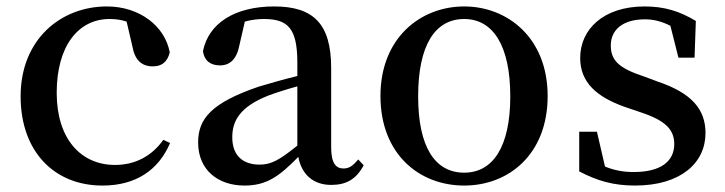

<svg xmlns="http://www.w3.org/2000/svg" viewBox="-20 -561 2251 596"><path d="M487 -127C451 -76 399 -49 337 -49C231 -49 156 -130 156 -273C156 -418 223 -502 320 -502C338 -502 355 -500 373 -494L391 -417C398 -376 419 -355 454 -355C482 -355 499 -368 507 -398C492 -481 412 -541 312 -541C169 -541 44 -439 44 -262C44 -90 149 15 298 15C402 15 472 -33 508 -117Z M903 -109C847 -64 822 -50 786 -50C736 -50 701 -76 701 -135C701 -185 724 -229 812 -264C833 -272 867 -283 903 -293ZM1092 -66C1075 -46 1064 -38 1046 -38C1023 -38 1008 -54 1008 -104V-350C1008 -487 953 -541 831 -541C708 -541 627 -488 610 -402C614 -373 633 -358 663 -358C694 -358 715 -378 723 -420L740 -494C762 -500 781 -502 799 -502C874 -502 903 -473 903 -366V-325C861 -315 817 -302 783 -292C637 -242 595 -193 595 -119C595 -33 657 15 739 15C809 15 848 -15 906 -74C916 -20 952 13 1008 13C1053 13 1085 -3 1109 -48Z M1421 15C1559 15 1680 -82 1680 -263C1680 -444 1555 -541 1421 -541C1285 -541 1161 -443 1161 -263C1161 -83 1281 15 1421 15ZM1421 -25C1330 -25 1278 -105 1278 -262C1278 -420 1330 -502 1421 -502C1510 -502 1564 -420 1564 -262C1564 -105 1510 -25 1421 -25Z M1978 -324C1902 -349 1876 -373 1876 -420C1876 -469 1914 -501 1982 -501C2010 -501 2035 -494 2061 -481L2086 -382H2136L2140 -496C2090 -526 2043 -541 1981 -541C1853 -541 1781 -470 1781 -381C1781 -304 1834 -260 1917 -230L1970 -212C2045 -187 2073 -159 2073 -114C2073 -60 2031 -27 1947 -27C1913 -27 1885 -33 1858 -44L1833 -152H1778V-29C1833 0 1884 15 1951 15C2094 15 2170 -56 2170 -148C2170 -221 2128 -272 2021 -308Z"/></svg>

Font: Source Han Serif CN SemiBold
Style: Regular
Weight: 600
Designer: Ryoko NISHIZUKA 西塚涼子 (kana & ideographs); Frank Grießhammer (Latin, Greek & Cyrillic); Wenlong ZHANG 张文龙 (bopomofo); San
Foundry: Adobe Systems Incorporated
Version: Version 1.000;PS 1;hotconv 16.6.53;makeotf.lib2.5.65590